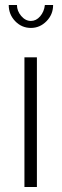

<svg xmlns="http://www.w3.org/2000/svg" viewBox="-20 -750 247 770"><path d="M78 0V-520H128V0ZM104 -666Q125 -666 141 -684.5Q157 -703 160 -730H193Q193 -692 166.5 -665Q140 -638 104 -638Q67 -638 41 -665Q15 -692 15 -730H48Q48 -706 65 -686Q82 -666 104 -666Z"/></svg>

Font: Raleway Light
Style: Regular
Weight: 300
Designer: Matt McInerney, Pablo Impallari, Rodrigo Fuenzalida
Foundry: Matt McInerney, Pablo Impallari, Rodrigo Fuenzalida
Version: Version 4.026